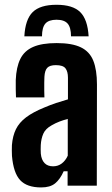

<svg xmlns="http://www.w3.org/2000/svg" viewBox="-20 -793 477 820"><path d="M156 7.5Q94.9 7.5 66.1 -23.6Q37.3 -54.7 31.1 -127.2Q30.6 -137.4 30.5 -150.4Q30.4 -163.4 30.9 -173.3Q34 -212.5 48 -241.1Q62.1 -269.7 91.4 -291.9Q120.6 -314 169.6 -334Q194.9 -344.8 219.4 -353Q244 -361.1 270.2 -368.7V-460.9Q270.2 -487.6 259.6 -501.2Q249 -514.8 218.6 -514.8Q192.9 -514.8 182.1 -503.6Q171.2 -492.4 169.7 -464.9Q169.2 -456.5 169 -439.6Q168.7 -422.7 169 -405.2Q169.2 -387.7 169.7 -377H48.3Q47.8 -386.8 47.3 -410.2Q46.8 -433.6 47.3 -451.2Q49.5 -506.3 66.7 -541.2Q83.9 -576.1 121.4 -592.5Q158.9 -609 222.1 -609Q287.9 -609 325.4 -590.8Q362.9 -572.7 378.5 -533.6Q394.1 -494.5 394.1 -431.9L393.4 0H268.7V-61.6H252Q236.2 -26.5 215 -9.5Q193.8 7.5 156 7.5ZM206.6 -82.7Q227.9 -82.7 243.9 -94.9Q259.9 -107 269.4 -128.1V-285.1Q251.7 -280.5 234.5 -274Q217.3 -267.5 201.1 -258.1Q174.3 -243.4 164.9 -221.9Q155.6 -200.4 154.1 -173.3Q153.7 -163.9 153.7 -154.9Q153.8 -145.9 154.3 -136.9Q156.8 -110.6 170.1 -96.6Q183.3 -82.7 206.6 -82.7ZM221.3 -772.6Q290.8 -772.6 322.5 -741.4Q354.3 -710.2 358.5 -637.7H283.3Q283.2 -675.8 268.8 -692.3Q254.5 -708.7 221.3 -708.7Q188.2 -708.7 173.8 -692.3Q159.5 -675.8 159.3 -637.7H84Q87.9 -710.2 119.7 -741.4Q151.6 -772.6 221.3 -772.6Z"/></svg>

Font: Big Shoulders Thin
Style: Regular
Weight: 100
Designer: Patric King
Foundry: XO Type Co
Version: Version 2.002